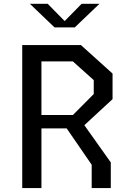

<svg xmlns="http://www.w3.org/2000/svg" viewBox="-20 -960 660 980"><path d="M132.5 -940.5 258.5 -820H361.5L487.5 -940.5H396.5L310 -852.5L223.5 -940.5ZM93.5 0H191.5V-304.5H320.5L448 -119V0H545.5V-131L410.5 -321L554.5 -454V-584.5L393 -730H93.5ZM352 -646.5 458.5 -551V-480L352 -373H191.5V-646.5Z"/></svg>

Font: FontWithASyntaxHighlighterNightOwl
Style: Regular
Weight: 400
Designer: Riley Cran & the Lettermatic Team
Foundry: Lettermatic
Version: Version 1.000 (FontWithASyntaxHighlighterNightOwl)